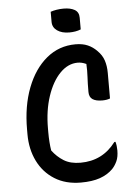

<svg xmlns="http://www.w3.org/2000/svg" viewBox="-61 -962 723 1028"><g transform="rotate(-5 300.0 -448.0)"><path d="M250 -905Q264 -910 282.5 -913Q301 -916 320 -916Q357 -916 379.5 -903Q402 -890 402 -860V-797Q375 -786 340 -786Q300 -786 275 -803.5Q250 -821 250 -851ZM332 20Q250 20 191 -17Q132 -54 100.5 -118Q69 -182 69 -262V-288Q69 -414 106.5 -511.5Q144 -609 211 -664.5Q278 -720 367 -720Q405 -720 432.5 -708Q460 -696 481 -674Q506 -650 516 -620Q526 -590 526 -552V-415Q509 -408 484 -408Q450 -408 432 -420Q414 -432 414 -460Q414 -507 416 -540.5Q418 -574 416 -610Q403 -616 392 -618.5Q381 -621 370 -621Q318 -621 275 -577Q232 -533 206.5 -456.5Q181 -380 181 -284V-264Q181 -208 188 -165Q214 -130 249.5 -108Q285 -86 339 -86Q458 -86 529 -181H535Q538 -171 539.5 -158.5Q541 -146 541 -135Q541 -100 530.5 -77Q520 -54 504 -37Q476 -9 434.5 5.5Q393 20 332 20Z"/></g></svg>

Font: Recursive Mn Csl St Med
Style: Regular
Weight: 500
Monospace: yes
Version: Version 1.079;hotconv 1.0.112;makeotfexe 2.5.65598; ttfautoh